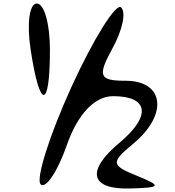

<svg xmlns="http://www.w3.org/2000/svg" viewBox="-20 -955 998 1096"><path d="M212 97C241 126 310 22 362 -128C424 -304 520 -406 626 -406C829 -406 845 -293 662 -140C469 21 495 128 724 121C900 116 905 107 763 49C613 -12 611 -27 741 -135C941 -301 918 -494 697 -494C546 -494 535 -520 622 -679C680 -785 701 -885 671 -913C642 -939 513 -733 388 -459C263 -185 183 68 212 97ZM155 -671C207 -327 265 -327 265 -671C265 -821 232 -935 190 -935C148 -935 132 -821 155 -671Z"/></svg>

Font: Venom Sans
Style: Regular
Weight: 400
Version: Version 1.001